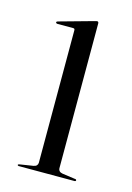

<svg xmlns="http://www.w3.org/2000/svg" viewBox="-77 -479 359 523"><g transform="rotate(15 102.0 -218.0)"><path d="M136.5 -431.5V-23.5Q136.5 -18.5 139.5 -15.2Q142.5 -12 148.5 -11L184 -6Q187 -6 188 -5Q189 -4 189 -2.5Q189 -1.5 188 -0.8Q187 0 185 0H27.5Q26.5 0 25.5 -0.8Q24.5 -1.5 24.5 -2.5Q24.5 -3.5 25.5 -4Q26.5 -4.5 28.5 -5L66.5 -11Q72.5 -12 75.5 -15.2Q78.5 -18.5 78.5 -23V-396.5Q78.5 -399 77.5 -400.2Q76.5 -401.5 73.5 -401.5H28Q27 -402 26 -402.8Q25 -403.5 25 -404.5Q25 -406 26 -406.8Q27 -407.5 28.5 -408L125.5 -435Q129 -436 130.2 -436.2Q131.5 -436.5 132.5 -436.5Q134.5 -436.5 135.5 -435Q136.5 -433.5 136.5 -431.5Z"/></g></svg>

Font: Fraunces 120pt Light
Style: Regular
Weight: 300
Version: Version 1.000;[b76b70a41]